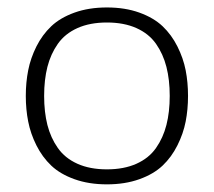

<svg xmlns="http://www.w3.org/2000/svg" viewBox="-20 -496 570 512"><path d="M475.1 -308.6Q481.4 -276.4 481.4 -240.2Q481.4 -204.1 475.1 -171.9Q468.8 -139.6 453.1 -108.4Q437.5 -77.1 413.6 -54.4Q389.6 -31.7 351.6 -18.1Q313.5 -4.4 265.1 -4.4Q216.8 -4.4 178.7 -18.1Q140.6 -31.7 116.7 -54.4Q92.8 -77.1 77.1 -108.4Q61.5 -139.6 55.2 -171.9Q48.8 -204.1 48.8 -240.2Q48.8 -276.4 55.2 -308.6Q61.5 -340.8 77.1 -372.1Q92.8 -403.3 116.7 -426Q140.6 -448.7 178.7 -462.4Q216.8 -476.1 265.1 -476.1Q313.5 -476.1 351.6 -462.4Q389.6 -448.7 413.6 -426Q437.5 -403.3 453.1 -372.1Q468.8 -340.8 475.1 -308.6ZM423.8 -162.8Q432.6 -197.3 432.6 -240.2Q432.6 -283.2 423.8 -317.6Q415 -352.1 396 -379.2Q377 -406.2 343.8 -421.1Q310.5 -436 265.1 -436Q219.7 -436 186.5 -421.1Q153.3 -406.2 134.3 -379.2Q115.2 -352.1 106.4 -317.6Q97.7 -283.2 97.7 -240.2Q97.7 -197.3 106.4 -162.8Q115.2 -128.4 134.3 -101.3Q153.3 -74.2 186.5 -59.3Q219.7 -44.4 265.1 -44.4Q310.5 -44.4 343.8 -59.3Q377 -74.2 396 -101.3Q415 -128.4 423.8 -162.8Z"/></svg>

Font: AzarMehrMonospaced
Style: SerifRegular
Weight: 1
Designer: Amin Abedi
Version: Version 1.00